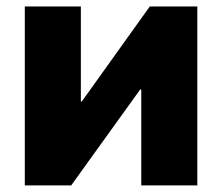

<svg xmlns="http://www.w3.org/2000/svg" viewBox="-20 -562 673 582"><path d="M578.1 0H408.2V-290.5H404.8L195.8 0H55.2V-542.5H225.1V-254.4H228L434.1 -542.5H578.1Z"/></svg>

Font: Inter 16pt ExtraBold
Style: Regular
Weight: 800
Version: Version 4.001;git-66647c0bb